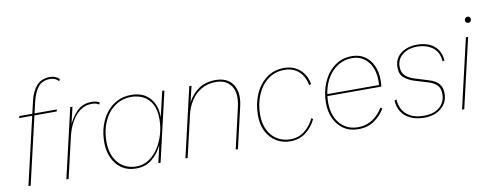

<svg xmlns="http://www.w3.org/2000/svg" viewBox="-62 -1043 3471 1361"><g transform="rotate(-10 1673.0 -362.5)"><path d="M52 0 189 -590Q205 -658 240 -696.5Q275 -735 336 -735Q357 -735 374 -728Q391 -721 403 -709L396 -694Q384 -708 368.5 -714.5Q353 -721 335 -721Q279 -721 249 -685Q219 -649 202 -578L184 -500L182 -491L68 0ZM71 -486 75 -500H345L341 -486Z M325 0 441 -500H457L422 -349L418 -356Q445 -421 487 -465.5Q529 -510 596 -510Q613 -510 628 -506.5Q643 -503 653 -495L646 -482Q636 -490 622.5 -493Q609 -496 594 -496Q547 -496 510.5 -469Q474 -442 449 -397.5Q424 -353 411 -300L341 0Z M826 10Q766 10 723.5 -19Q681 -48 658 -98Q635 -148 635 -212Q635 -275 652.5 -329Q670 -383 702.5 -424Q735 -465 780 -487.5Q825 -510 881 -510Q967 -510 1014.5 -456Q1062 -402 1060 -316L1103 -500H1119L1003 0H987L1016 -126Q990 -69 943 -29.5Q896 10 826 10ZM830 -4Q880 -4 920 -30Q960 -56 989 -100Q1018 -144 1033.5 -197.5Q1049 -251 1049 -306Q1049 -374 1025.5 -416Q1002 -458 963 -477Q924 -496 879 -496Q812 -496 760.5 -459.5Q709 -423 680 -359Q651 -295 651 -212Q651 -147 674.5 -100Q698 -53 738.5 -28.5Q779 -4 830 -4Z M1182 0 1298 -500H1314L1281 -360L1277 -361Q1300 -423 1353.5 -466.5Q1407 -510 1489 -510Q1545 -510 1581.5 -484Q1618 -458 1631 -409.5Q1644 -361 1628 -294L1560 0H1544L1611 -292Q1634 -391 1598 -443.5Q1562 -496 1488 -496Q1427 -496 1382 -469Q1337 -442 1308.5 -397.5Q1280 -353 1268 -301L1198 0Z M1936 10Q1881 10 1836.5 -17Q1792 -44 1766.5 -93.5Q1741 -143 1741 -209Q1741 -293 1770.5 -361Q1800 -429 1854 -469.5Q1908 -510 1981 -510Q2026 -510 2061 -492.5Q2096 -475 2119.5 -442.5Q2143 -410 2151 -363L2136 -360Q2124 -424 2083.5 -460Q2043 -496 1981 -496Q1912 -496 1861.5 -457Q1811 -418 1784 -353.5Q1757 -289 1757 -212Q1757 -147 1781 -100Q1805 -53 1846.5 -28.5Q1888 -4 1939 -4Q1998 -4 2042 -38.5Q2086 -73 2110 -125L2122 -118Q2096 -62 2048.5 -26Q2001 10 1936 10Z M2427 9Q2364 9 2320.5 -21Q2277 -51 2254 -101Q2231 -151 2231 -212Q2231 -292 2260 -359.5Q2289 -427 2342.5 -468Q2396 -509 2469 -509Q2523 -509 2561.5 -482.5Q2600 -456 2620.5 -410.5Q2641 -365 2641 -309Q2641 -297 2640.5 -284.5Q2640 -272 2638 -260H2242L2243 -274H2628L2623 -271Q2625 -283 2625 -291Q2625 -299 2625 -306Q2625 -358 2607 -401Q2589 -444 2553.5 -469.5Q2518 -495 2467 -495Q2418 -495 2377.5 -473Q2337 -451 2307.5 -412.5Q2278 -374 2262.5 -322.5Q2247 -271 2247 -212Q2247 -153 2268.5 -106Q2290 -59 2330.5 -32Q2371 -5 2427 -5Q2485 -5 2531 -35Q2577 -65 2605 -114L2618 -106Q2589 -57 2541.5 -24Q2494 9 2427 9Z M2902 10Q2844 10 2802 -9.5Q2760 -29 2737.5 -64.5Q2715 -100 2713 -147L2728 -151Q2731 -84 2775.5 -44Q2820 -4 2901 -4Q2973 -4 3014 -40Q3055 -76 3055 -133Q3055 -174 3034 -196.5Q3013 -219 2970 -232L2874 -261Q2831 -275 2802.5 -299.5Q2774 -324 2774 -374Q2774 -417 2795.5 -447Q2817 -477 2854.5 -493Q2892 -509 2939 -509Q2983 -509 3020.5 -494.5Q3058 -480 3082 -448.5Q3106 -417 3111 -365L3097 -360Q3091 -432 3045 -463.5Q2999 -495 2937 -495Q2872 -495 2831 -462.5Q2790 -430 2790 -376Q2790 -335 2813.5 -312Q2837 -289 2879 -276L2976 -246Q3026 -231 3048.5 -205Q3071 -179 3071 -135Q3071 -71 3024 -30.5Q2977 10 2902 10Z M3305 -500 3189 0H3173L3289 -500ZM3323 -598Q3314 -598 3308.5 -604Q3303 -610 3303 -618Q3303 -629 3309.5 -635.5Q3316 -642 3326 -642Q3335 -642 3340.5 -636Q3346 -630 3346 -622Q3346 -611 3340 -604.5Q3334 -598 3323 -598Z"/></g></svg>

Font: Kantumruy Pro Thin
Style: Italic
Weight: 250
Italic angle: -13°
Version: Version 1.002